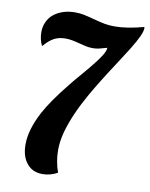

<svg xmlns="http://www.w3.org/2000/svg" viewBox="-85 -819 691 885"><g transform="rotate(10 260.5 -376.0)"><path d="M102.1 -28.3Q74.7 -61 74.7 -117.2Q74.7 -187 120.6 -272.9Q153.3 -333.5 221.7 -418.5Q247.1 -450.7 275.9 -483.4Q334 -550.8 356 -586.4Q368.7 -607.4 368.7 -621.1Q344.2 -613.8 330.6 -610.8Q316.9 -607.9 301.8 -607.9Q287.1 -607.9 272.2 -610.8Q257.3 -613.8 237.8 -619.1Q217.3 -624.5 202.4 -627.2Q187.5 -629.9 171.4 -629.9Q141.6 -629.9 118.9 -617.9Q96.2 -606 72.8 -578.1L69.8 -579.1Q56.6 -607.4 56.6 -640.1Q56.6 -666 66.7 -687.7Q76.7 -709.5 95.2 -724.6Q113.8 -739.7 139.2 -748Q164.6 -756.3 194.3 -756.3Q216.3 -756.3 234.6 -752.7Q252.9 -749 286.1 -740.2Q316.4 -731.9 337.6 -728Q358.9 -724.1 384.8 -724.1Q441.4 -724.1 519.5 -745.1L521.5 -741.2Q521.5 -725.6 509.8 -700.2Q498 -674.8 475.6 -638.2Q455.6 -606 428.2 -564Q362.3 -463.9 320.3 -390.1Q263.7 -290 239.7 -205.6Q227.1 -159.2 227.1 -118.2Q227.1 -64.9 245.1 -14.6Q211.4 3.9 174.8 3.9Q128.4 3.9 102.1 -28.3Z"/></g></svg>

Font: Pattaya
Style: Regular
Weight: 400
Designer: Pablo Impallari / Thai characters Designed by Thanarat Vachiruckul and Suppakit Chalermlarp
Foundry: Pablo Impallari
Version: Version 2.000